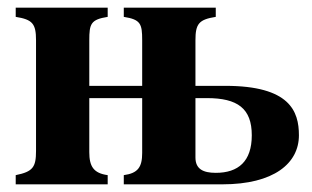

<svg xmlns="http://www.w3.org/2000/svg" viewBox="-20 -481 815 501"><path d="M490 -225H520C600 -225 637 -198 637 -128C637 -60 602 -30 543 -30C510 -30 490 -40 490 -70ZM351 -225V-82C351 -45 340 -29 303 -24V0H560C695 0 760 -55 760 -128C760 -191 736 -257 568 -257H490V-376C490 -419 499 -430 543 -437V-461H303V-437C347 -430 351 -419 351 -376V-257H213V-376C213 -419 217 -430 261 -437V-461H21V-437C65 -430 74 -419 74 -376V-87C74 -45 66 -33 21 -24V0H261V-24C224 -29 213 -47 213 -84V-225Z"/></svg>

Font: XITS
Style: Bold
Weight: 700
Designer: MicroPress Inc., with final additions and corrections provided by Coen Hoffman, Elsevier (retired)
Version: Version 1.302